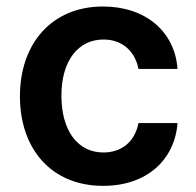

<svg xmlns="http://www.w3.org/2000/svg" viewBox="-20 -573 617 603"><path d="M304 10.7C441.1 10.7 528.4 -70.7 537.6 -186.4H414.8C403.8 -127.8 361.5 -94.1 305 -94.1C224.8 -94.1 172.9 -161.2 172.9 -272.7C172.9 -382.8 225.9 -448.9 305 -448.9C366.8 -448.9 404.8 -409.1 414.8 -356.5H537.6C528.8 -474.8 436.4 -552.6 303.3 -552.6C143.5 -552.6 42.6 -437.1 42.6 -270.6C42.6 -105.5 141 10.7 304 10.7Z"/></svg>

Font: Margiela Sans Semi Bold
Style: Regular
Weight: 600
Designer: Stefan Endress, Andreas Faust
Version: Version 1.100;FEAKit 1.0